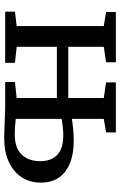

<svg xmlns="http://www.w3.org/2000/svg" viewBox="161 -755 600 962"><g transform="rotate(90 461.0 -274.0)"><path d="M671 5Q658 5 636.2 4.2Q614.5 3.5 589.8 2.5Q565 1.5 543.2 0.8Q521.5 0 508.5 0H391V-49L471 -57.5V-259H214.5V-57.5L294.5 -49V0H38.5V-49L110.5 -57.5V-494L40 -505.5V-554.5H292V-505.5L214.5 -494V-316H471V-494L393 -505.5V-554.5H643.5V-505.5L575.5 -494V-334Q596 -337.5 625.8 -340.5Q655.5 -343.5 684.5 -343.5Q751.5 -343.5 798.8 -324Q846 -304.5 870.5 -268Q895 -231.5 895 -179Q895 -123.5 867.8 -82Q840.5 -40.5 790.2 -17.8Q740 5 671 5ZM655 -48Q721.5 -48 754.5 -82.5Q787.5 -117 787.5 -175Q787.5 -215 772.2 -240.8Q757 -266.5 728.5 -278.8Q700 -291 659.5 -291Q638 -291 615 -288.5Q592 -286 575.5 -283V-53Q591 -51 612 -49.5Q633 -48 655 -48Z"/></g></svg>

Font: Merriweather 20pt
Style: Regular
Weight: 400
Version: Version 2.100